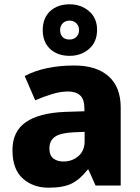

<svg xmlns="http://www.w3.org/2000/svg" viewBox="-20 -864 650 894"><path d="M326 -559Q429 -559 485.5 -509Q542 -459 542 -363V0H425L392 -74H388Q353 -29 314 -9.5Q275 10 206 10Q134 10 86 -33Q38 -76 38 -165Q38 -252 100 -295Q162 -338 282 -343L373 -346V-359Q373 -402 353 -420Q333 -438 297 -438Q262 -438 222.5 -426Q183 -414 144 -397L95 -510Q140 -534 198 -546.5Q256 -559 326 -559ZM323 -248Q260 -245 235 -226.5Q210 -208 210 -173Q210 -141 228 -126.5Q246 -112 275 -112Q316 -112 345 -137Q374 -162 374 -206V-250ZM304 -604Q248 -604 213.5 -636Q179 -668 179 -724Q179 -780 213.5 -812Q248 -844 304 -844Q357 -844 394.5 -812Q432 -780 432 -725Q432 -669 395 -636.5Q358 -604 304 -604ZM304 -680Q323 -680 335.5 -692Q348 -704 348 -724Q348 -744 335 -756Q322 -768 304 -768Q285 -768 272.5 -756Q260 -744 260 -724Q260 -704 271 -692Q282 -680 304 -680Z"/></svg>

Font: Noto Sans Meetei Mayek ExtraBold
Style: Regular
Weight: 800
Designer: Monotype Design Team and Neelakash Kshetrimayum
Foundry: Monotype Imaging Inc.
Version: Version 2.002; ttfautohint (v1.8.4.7-5d5b)